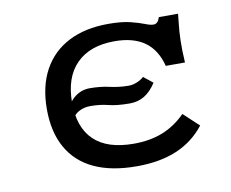

<svg xmlns="http://www.w3.org/2000/svg" viewBox="-57 -498 698 579"><g transform="rotate(-10 292.0 -208.0)"><path d="M318.5 11.3Q241.1 11.3 188.3 -13.3Q135.5 -37.9 108.1 -86.3Q80.6 -134.7 80.6 -204.8Q80.6 -275 107.7 -324.6Q134.7 -374.2 185.5 -400.4Q236.3 -426.6 307.3 -426.6Q347.6 -426.6 373.8 -420.2Q400 -413.7 416.1 -407.3Q432.3 -400.8 441.9 -400.8Q448.4 -400.8 453.2 -405.2Q458.1 -409.7 461.3 -420.2H520.2Q519.4 -408.1 516.9 -387.9Q514.5 -367.7 513.7 -339.1Q512.9 -310.5 515.3 -271.8H456.5Q443.5 -322.6 408.9 -347.2Q374.2 -371.8 316.9 -371.8Q241.1 -371.8 200 -330.2Q158.9 -288.7 158.9 -211.3Q158.9 -135.5 199.6 -96.4Q240.3 -57.3 321 -57.3Q371 -57.3 409.7 -72.6Q448.4 -87.9 480.6 -120.2L527.4 -76.6Q492.7 -32.3 441.1 -10.5Q389.5 11.3 318.5 11.3ZM157.3 -165.3 146.8 -189.5Q153.2 -214.5 173.4 -229.8Q193.5 -245.2 218.5 -245.2Q251.6 -245.2 279.4 -238.7Q307.3 -232.3 337.1 -232.3Q348.4 -232.3 361.3 -237.5Q374.2 -242.7 383.1 -250.8L411.3 -228.2Q395.2 -203.2 375.4 -191.1Q355.6 -179 330.6 -179Q291.1 -179 265.7 -185.5Q240.3 -191.9 211.3 -191.9Q193.5 -191.9 178.6 -184.7Q163.7 -177.4 157.3 -165.3Z"/></g></svg>

Font: Playfair 5pt SemiExpanded Light
Style: Regular
Weight: 300
Width: 6
Designer: Claus Eggers Sørensen
Foundry: Claus Eggers Sørensen
Version: Version 2.203